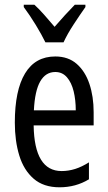

<svg xmlns="http://www.w3.org/2000/svg" viewBox="-20 -786 458 816"><path d="M215 -546Q270 -546 306 -514.5Q342 -483 360 -429.5Q378 -376 378 -309V-253H123Q126 -59 242 -59Q271 -59 299.5 -68Q328 -77 358 -96V-24Q302 10 233 10Q165 10 123 -26.5Q81 -63 62 -125Q43 -187 43 -265Q43 -402 86.5 -474Q130 -546 215 -546ZM215 -480Q174 -480 151 -440Q128 -400 124 -317H302Q302 -361 293 -398Q284 -435 264.5 -457.5Q245 -480 215 -480ZM173 -606Q157 -639 132 -680Q107 -721 81 -756V-766H126Q145 -749 167.5 -723.5Q190 -698 212 -672Q238 -702 255.5 -721Q273 -740 298 -766H343V-756Q321 -725 293.5 -683Q266 -641 250 -606Z"/></svg>

Font: Noto Sans Thai ExtCond
Style: Regular
Weight: 400
Width: 2
Designer: Monotype Design Team
Foundry: Monotype Imaging Inc.
Version: Version 2.002; ttfautohint (v1.8.4.7-5d5b)